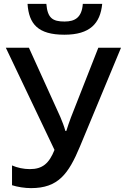

<svg xmlns="http://www.w3.org/2000/svg" viewBox="-20 -960 644 990"><path d="M507 -940H407C402 -871 368 -849 313 -849C251 -849 225 -867 219 -940H122C129 -836 176 -781 312 -781C444 -781 497 -839 507 -940ZM604 -714H487L346 -355C338 -334 328 -305 322 -285H317C311 -308 300 -336 291 -357L129 -714H10L261 -187C233 -117 199 -88 134 -88C102 -88 69 -95 42 -107V-5C70 4 107 10 140 10C280 10 333 -63 392 -204Z"/></svg>

Font: Noto Sans Thai Medium
Style: Regular
Weight: 500
Designer: Monotype Design Team
Foundry: Monotype Imaging Inc.
Version: Version 1.901